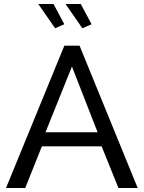

<svg xmlns="http://www.w3.org/2000/svg" viewBox="-20 -938 717 958"><path d="M301 -710H377L667 0H571L487 -208H189L106 0H10ZM467 -278 339 -606 207 -278ZM307 -918H383L437 -817L391 -797ZM171 -918H247L301 -817L255 -797Z"/></svg>

Font: Boldmen Medium
Style: Regular
Weight: 400
Designer: Matt McInerney, Pablo Impallari, Rodrigo Fuenzalida
Foundry: LIVING CONCEPT
Version: Version 1.000